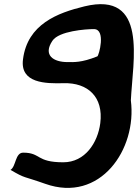

<svg xmlns="http://www.w3.org/2000/svg" viewBox="-20 -745 674 937"><path d="M438.1 -603C498.7 -603 462.5 -473 455.1 -470C377.2 -438.3 338.5 -442 309.5 -442C240.4 -442 188.8 -475.7 235.8 -546C268 -594 399.4 -603 438.1 -603ZM31.3 84C106.1 128.1 91 113.1 200.6 152C469 247.4 649.3 -16.4 618.6 -255C627.5 -446.8 704.3 -789.5 392.3 -714C260.6 -682.1 114.2 -626.9 92.3 -456C76.6 -338.1 203.5 -336.6 290.4 -339C408.4 -342.3 485.8 -272.1 469.4 -144C457.2 -48.5 395.1 47 289 47C154.5 47 181.1 0 93 0C53.6 0 58.5 68 31.3 84Z"/></svg>

Font: Rocketfuel
Style: Italic
Weight: 400
Designer: Mew Too
Foundry: Cannot Into Space Fonts.
Version: Version 0.27